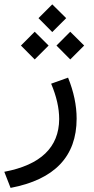

<svg xmlns="http://www.w3.org/2000/svg" viewBox="-25 -620 440 897"><path d="M154.8 -535.2 219.2 -599.6 284.2 -535.2 219.2 -470.2ZM238.8 -407.2 303.2 -471.7 368.2 -407.2 303.2 -342.3ZM72.8 -407.2 137.2 -471.7 202.1 -407.2 137.2 -342.3ZM293 -257.3Q333 -158.2 333 -65.9Q333 199.2 24.4 257.8L-4.9 182.6Q250 134.3 251.5 -63.5Q251.5 -140.6 213.9 -229Z"/></svg>

Font: Vazir FD
Style: FD
Weight: 400
Foundry: Based on Dejavu fonts, by Saber Rastikerdar
Version: Version 26.0.0